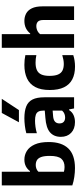

<svg xmlns="http://www.w3.org/2000/svg" viewBox="624 -1472 858 2146"><g transform="rotate(-90 1053.0 -399.0)"><path d="M247 10Q199 10 148 2.5Q97 -5 54 -19.5V-808H206.5V-493H214Q234.5 -522 266.8 -538.8Q299 -555.5 342 -555.5Q394.5 -555.5 439.2 -527.8Q484 -500 511.2 -440Q538.5 -380 538.5 -283.5Q538.5 -139 466.8 -64.5Q395 10 247 10ZM259.5 -106.5Q320.5 -106.5 352 -143Q383.5 -179.5 383.5 -270.5Q383.5 -333.5 370.8 -368Q358 -402.5 335 -415.5Q312 -428.5 281 -428.5Q261 -428.5 240.8 -421.2Q220.5 -414 206.5 -398.5V-113.5Q217.5 -110.5 231.5 -108.5Q245.5 -106.5 259.5 -106.5Z M761.5 10Q686 10 641.2 -33Q596.5 -76 596.5 -147.5Q596.5 -225.5 647 -269.2Q697.5 -313 811 -321L912.5 -329.5L931 -243L827.5 -234.5Q785.5 -231 766 -213Q746.5 -195 746.5 -163.5Q746.5 -132 764 -116Q781.5 -100 813 -100Q832.5 -100 852.8 -107.5Q873 -115 890 -134V-340.5Q890 -377 879 -398Q868 -419 842.8 -427.8Q817.5 -436.5 776 -436.5Q746 -436.5 709 -431.5Q672 -426.5 637.5 -416V-534Q675 -544.5 719.8 -550Q764.5 -555.5 804 -555.5Q885 -555.5 937 -534.5Q989 -513.5 1013.8 -464.8Q1038.5 -416 1038.5 -332V0H914L903 -56H896Q874 -21.5 839 -5.8Q804 10 761.5 10ZM759.5 -616.5 863.5 -808H1021.5L895.5 -616.5Z M1382.5 10.5Q1298 10.5 1239.5 -19.8Q1181 -50 1150.5 -112.5Q1120 -175 1120 -272.5Q1120 -372 1153.5 -434.5Q1187 -497 1249.8 -526.2Q1312.5 -555.5 1400.5 -555.5Q1430 -555.5 1457.2 -552.8Q1484.5 -550 1510 -544.5V-421.5Q1488 -426.5 1466.8 -428.5Q1445.5 -430.5 1425 -430.5Q1374 -430.5 1341.5 -415.2Q1309 -400 1293.5 -365.8Q1278 -331.5 1278 -275Q1278 -215 1292.8 -180Q1307.5 -145 1337.2 -130Q1367 -115 1411 -115Q1433.5 -115 1457.2 -119.2Q1481 -123.5 1510 -132V-9Q1481 0.5 1448.2 5.5Q1415.5 10.5 1382.5 10.5Z M1592 0V-808H1744.5V-490.5H1752Q1777 -522 1812 -538.8Q1847 -555.5 1893 -555.5Q1937.5 -555.5 1974.5 -536Q2011.5 -516.5 2033.2 -471.8Q2055 -427 2055 -352V0H1902.5V-341Q1902.5 -387 1884 -404.5Q1865.5 -422 1834 -422Q1818.5 -422 1802 -417.5Q1785.5 -413 1770.5 -403.5Q1755.5 -394 1744.5 -379.5V0Z"/></g></svg>

Font: Encode Sans SemiCondensed
Style: Bold
Weight: 700
Width: 4
Designer: Multiple Designers
Foundry: Impallari Type
Version: Version 3.002